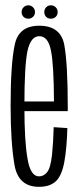

<svg xmlns="http://www.w3.org/2000/svg" viewBox="-20 -701 304 724"><path d="M127 3.5V-36Q95 -36 84 -101.5Q72 -166 72 -301Q72 -456.5 84 -510.5Q96.5 -564.5 128 -564.5Q161.5 -564.5 172 -511Q183 -459 183.5 -318.5H65V-282H235.5Q235.5 -292 235.5 -301Q235.5 -463 222 -534Q207.5 -604 128 -604Q50 -604 35.5 -532Q20 -460 20 -301Q20 -164.5 34.5 -80Q48.5 3.5 127 3.5ZM127 -36V3.5Q167.5 3.5 190 -17Q212.5 -37 222.5 -90Q232 -142.5 234 -218L182.5 -221.5Q181 -164 176 -115.5Q170.5 -67.5 157.5 -51.5Q145 -36 127 -36ZM87 -630.5Q97 -630.5 104.5 -637.5Q112 -644.5 112 -655.5Q112 -666 104.5 -673.5Q97 -681 87 -681Q76 -681 68.8 -673.5Q61.5 -666 61.5 -655.5Q61.5 -644.5 68.8 -637.5Q76 -630.5 87 -630.5ZM171.5 -630.5Q183 -630.5 190.2 -637.5Q197.5 -644.5 197.5 -655.5Q197.5 -666 190.2 -673.5Q183 -681 171.5 -681Q161 -681 154 -673.5Q147 -666 147 -655.5Q147 -644.5 154 -637.5Q161 -630.5 171.5 -630.5Z"/></svg>

Font: Anybody ExtraCondensed Light
Style: Regular
Weight: 300
Width: 2
Version: Version 1.113;gftools[0.9.25]